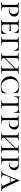

<svg xmlns="http://www.w3.org/2000/svg" viewBox="2264 -2801 549 5117"><g transform="rotate(90 2538.5 -242.5)"><path d="M269 -12Q272 -12 272 -6Q272 0 269 0Q233 0 214 -1L140 -2L81 -1Q64 0 35 0Q33 0 33 -6Q33 -12 35 -12Q68 -12 83 -17Q98 -22 103.5 -36.5Q109 -51 109 -81V-387Q109 -417 103.5 -431Q98 -445 82.5 -450.5Q67 -456 35 -456Q33 -456 33 -462Q33 -468 35 -468L80 -467Q118 -465 139 -465Q156 -465 171.5 -466Q187 -467 198 -468Q230 -471 256 -471Q421 -471 421 -349Q421 -301 396.5 -268.5Q372 -236 334.5 -220Q297 -204 257 -204Q230 -204 213 -208Q210 -208 210 -213Q210 -221 216 -221Q231 -218 247 -218Q291 -218 321.5 -246.5Q352 -275 352 -329Q352 -392 319.5 -424.5Q287 -457 232 -457Q206 -457 194 -453Q182 -449 176 -434Q170 -419 170 -385V-85Q170 -53 177 -38.5Q184 -24 204.5 -18Q225 -12 269 -12Z M497 -12Q530 -12 545 -17Q560 -22 565.5 -36.5Q571 -51 571 -81V-387Q571 -417 565.5 -431Q560 -445 545 -450.5Q530 -456 497 -456Q495 -456 495 -462Q495 -468 497 -468H845Q855 -468 855 -460L856 -398Q857 -379 857 -350Q857 -347 851 -347Q845 -347 845 -350Q841 -396 811.5 -425.5Q782 -455 739 -455H711Q676 -455 660 -449.5Q644 -444 638 -430Q632 -416 632 -386V-85Q632 -56 638 -41.5Q644 -27 660.5 -21.5Q677 -16 711 -16H759Q800 -16 831.5 -48.5Q863 -81 874 -133Q874 -136 879.5 -136Q885 -136 885 -133Q878 -61 878 -15Q878 -7 875 -3.5Q872 0 863 0H497Q495 0 495 -6Q495 -12 497 -12ZM607 -228V-249Q721 -249 760.5 -254Q800 -259 805 -259Q810 -259 810 -238Q810 -215 805 -215Q801 -215 761.5 -221.5Q722 -228 607 -228Z M961 -12Q994 -12 1009 -17Q1024 -22 1029.5 -36.5Q1035 -51 1035 -81V-387Q1035 -417 1029.5 -431Q1024 -445 1009 -450.5Q994 -456 961 -456Q959 -456 959 -462Q959 -468 961 -468H1321Q1331 -468 1331 -460V-382V-343Q1331 -340 1325 -340Q1319 -340 1319 -343Q1315 -392 1286 -420.5Q1257 -449 1213 -449H1175Q1140 -449 1124 -444Q1108 -439 1102 -426Q1096 -413 1096 -386V-85Q1096 -53 1103 -38.5Q1110 -24 1130.5 -18Q1151 -12 1195 -12Q1198 -12 1198 -6Q1198 0 1195 0Q1159 0 1140 -1L1065 -2L1011 -1Q994 0 961 0Q959 0 959 -6Q959 -12 961 -12Z M1733 -456Q1730 -456 1730 -462Q1730 -468 1733 -468L1777 -467Q1813 -465 1838 -465Q1860 -465 1898 -467L1943 -468Q1946 -468 1946 -462Q1946 -456 1943 -456Q1910 -456 1894.5 -450.5Q1879 -445 1873 -431Q1867 -417 1867 -387V-81Q1867 -51 1873 -36.5Q1879 -22 1894.5 -17Q1910 -12 1943 -12Q1946 -12 1946 -6Q1946 0 1943 0Q1915 0 1898 -1L1838 -2L1777 -1Q1761 0 1733 0Q1730 0 1730 -6Q1730 -12 1733 -12Q1766 -12 1781 -17Q1796 -22 1801.5 -36.5Q1807 -51 1807 -81V-385Q1807 -415 1801.5 -429.5Q1796 -444 1780.5 -450Q1765 -456 1733 -456ZM1486 -67 1833 -414 1848 -400 1500 -53ZM1392 -456Q1390 -456 1390 -462Q1390 -468 1392 -468L1437 -467Q1475 -465 1496 -465Q1521 -465 1559 -467L1602 -468Q1604 -468 1604 -462Q1604 -456 1602 -456Q1570 -456 1554 -450Q1538 -444 1532.5 -429.5Q1527 -415 1527 -385V-81Q1527 -50 1532.5 -36Q1538 -22 1553 -17Q1568 -12 1602 -12Q1604 -12 1604 -6Q1604 0 1602 0Q1574 0 1558 -1L1496 -2L1437 -1Q1420 0 1391 0Q1389 0 1389 -6Q1389 -12 1391 -12Q1424 -12 1439.5 -17Q1455 -22 1461 -36.5Q1467 -51 1467 -81V-387Q1467 -417 1461.5 -431Q1456 -445 1440.5 -450.5Q1425 -456 1392 -456Z M2441 -451Q2448 -448 2450 -445Q2452 -442 2453 -434L2463 -331Q2463 -328 2457.5 -327Q2452 -326 2451 -330Q2433 -399 2385.5 -432Q2338 -465 2268 -465Q2216 -465 2174 -437Q2132 -409 2108.5 -360.5Q2085 -312 2085 -251Q2085 -189 2109 -131.5Q2133 -74 2180.5 -38Q2228 -2 2295 -2Q2356 -2 2398.5 -36Q2441 -70 2460 -140Q2460 -143 2465 -143Q2467 -143 2469.5 -141.5Q2472 -140 2472 -139L2459 -33Q2458 -25 2456 -22Q2454 -19 2445 -15Q2368 12 2285 12Q2190 12 2129 -26Q2068 -64 2041 -121Q2014 -178 2014 -236Q2014 -304 2050 -360Q2086 -416 2149 -448Q2212 -480 2289 -480Q2327 -480 2370.5 -472.5Q2414 -465 2441 -451Z M2552 -338Q2552 -336 2546.5 -336Q2541 -336 2541 -338Q2544 -361 2548 -412Q2552 -463 2552 -490Q2552 -495 2558 -495Q2564 -495 2564 -490Q2564 -477 2579 -473.5Q2594 -470 2616 -470Q2704 -468 2767 -468L2854 -469Q2872 -470 2901 -470Q2937 -470 2954 -474.5Q2971 -479 2976 -494Q2978 -497 2983 -497Q2988 -497 2988 -494Q2982 -386 2982 -338Q2982 -336 2976.5 -336Q2971 -336 2971 -338Q2970 -383 2960.5 -408Q2951 -433 2929 -444Q2907 -455 2868 -455Q2825 -455 2810.5 -441.5Q2796 -428 2796 -387V-81Q2796 -50 2802 -36Q2808 -22 2825.5 -17Q2843 -12 2882 -12Q2885 -12 2885 -6Q2885 0 2882 0Q2851 0 2834 -1L2764 -2L2697 -1Q2679 0 2647 0Q2645 0 2645 -6Q2645 -12 2647 -12Q2685 -12 2703 -17Q2721 -22 2727.5 -36.5Q2734 -51 2734 -81V-389Q2734 -418 2729.5 -431.5Q2725 -445 2711 -450Q2697 -455 2666 -455Q2628 -455 2606 -444.5Q2584 -434 2571.5 -409Q2559 -384 2552 -338Z M3281 -12Q3284 -12 3284 -6Q3284 0 3281 0Q3245 0 3226 -1L3152 -2L3093 -1Q3076 0 3047 0Q3045 0 3045 -6Q3045 -12 3047 -12Q3080 -12 3095 -17Q3110 -22 3115.5 -36.5Q3121 -51 3121 -81V-387Q3121 -417 3115.5 -431Q3110 -445 3094.5 -450.5Q3079 -456 3047 -456Q3045 -456 3045 -462Q3045 -468 3047 -468L3092 -467Q3130 -465 3151 -465Q3168 -465 3183.5 -466Q3199 -467 3210 -468Q3242 -471 3268 -471Q3433 -471 3433 -349Q3433 -301 3408.5 -268.5Q3384 -236 3346.5 -220Q3309 -204 3269 -204Q3242 -204 3225 -208Q3222 -208 3222 -213Q3222 -221 3228 -221Q3243 -218 3259 -218Q3303 -218 3333.5 -246.5Q3364 -275 3364 -329Q3364 -392 3331.5 -424.5Q3299 -457 3244 -457Q3218 -457 3206 -453Q3194 -449 3188 -434Q3182 -419 3182 -385V-85Q3182 -53 3189 -38.5Q3196 -24 3216.5 -18Q3237 -12 3281 -12Z M3851 -456Q3848 -456 3848 -462Q3848 -468 3851 -468L3895 -467Q3931 -465 3956 -465Q3978 -465 4016 -467L4061 -468Q4064 -468 4064 -462Q4064 -456 4061 -456Q4028 -456 4012.5 -450.5Q3997 -445 3991 -431Q3985 -417 3985 -387V-81Q3985 -51 3991 -36.5Q3997 -22 4012.5 -17Q4028 -12 4061 -12Q4064 -12 4064 -6Q4064 0 4061 0Q4033 0 4016 -1L3956 -2L3895 -1Q3879 0 3851 0Q3848 0 3848 -6Q3848 -12 3851 -12Q3884 -12 3899 -17Q3914 -22 3919.5 -36.5Q3925 -51 3925 -81V-385Q3925 -415 3919.5 -429.5Q3914 -444 3898.5 -450Q3883 -456 3851 -456ZM3604 -67 3951 -414 3966 -400 3618 -53ZM3510 -456Q3508 -456 3508 -462Q3508 -468 3510 -468L3555 -467Q3593 -465 3614 -465Q3639 -465 3677 -467L3720 -468Q3722 -468 3722 -462Q3722 -456 3720 -456Q3688 -456 3672 -450Q3656 -444 3650.5 -429.5Q3645 -415 3645 -385V-81Q3645 -50 3650.5 -36Q3656 -22 3671 -17Q3686 -12 3720 -12Q3722 -12 3722 -6Q3722 0 3720 0Q3692 0 3676 -1L3614 -2L3555 -1Q3538 0 3509 0Q3507 0 3507 -6Q3507 -12 3509 -12Q3542 -12 3557.5 -17Q3573 -22 3579 -36.5Q3585 -51 3585 -81V-387Q3585 -417 3579.5 -431Q3574 -445 3558.5 -450.5Q3543 -456 3510 -456Z M4365 -12Q4368 -12 4368 -6Q4368 0 4365 0Q4329 0 4310 -1L4236 -2L4177 -1Q4160 0 4131 0Q4129 0 4129 -6Q4129 -12 4131 -12Q4164 -12 4179 -17Q4194 -22 4199.5 -36.5Q4205 -51 4205 -81V-387Q4205 -417 4199.5 -431Q4194 -445 4178.5 -450.5Q4163 -456 4131 -456Q4129 -456 4129 -462Q4129 -468 4131 -468L4176 -467Q4214 -465 4235 -465Q4252 -465 4267.5 -466Q4283 -467 4294 -468Q4326 -471 4352 -471Q4517 -471 4517 -349Q4517 -301 4492.5 -268.5Q4468 -236 4430.5 -220Q4393 -204 4353 -204Q4326 -204 4309 -208Q4306 -208 4306 -213Q4306 -221 4312 -221Q4327 -218 4343 -218Q4387 -218 4417.5 -246.5Q4448 -275 4448 -329Q4448 -392 4415.5 -424.5Q4383 -457 4328 -457Q4302 -457 4290 -453Q4278 -449 4272 -434Q4266 -419 4266 -385V-85Q4266 -53 4273 -38.5Q4280 -24 4300.5 -18Q4321 -12 4365 -12Z M4706 -248H4888L4895 -230H4690ZM5073 0Q5055 0 5015 -2Q4975 -4 4957 -4Q4941 -4 4915 -2Q4889 0 4875 0Q4871 0 4871 -6Q4871 -12 4875 -12Q4902 -12 4914.5 -18.5Q4927 -25 4927 -41Q4927 -55 4914 -84L4762 -412L4788 -434L4663 -123Q4647 -85 4647 -60Q4647 -34 4665 -23Q4683 -12 4720 -12Q4725 -12 4725 -6Q4725 0 4720 0Q4705 0 4679 -2Q4651 -4 4627 -4Q4602 -4 4568 -2Q4538 0 4520 0Q4515 0 4515 -6Q4515 -12 4520 -12Q4551 -12 4569 -20.5Q4587 -29 4602.5 -54Q4618 -79 4640 -132L4784 -483Q4786 -487 4790 -487Q4794 -487 4795 -483L4956 -137Q4982 -81 4997.5 -56Q5013 -31 5029.5 -21.5Q5046 -12 5073 -12Q5077 -12 5077 -6Q5077 0 5073 0Z"/></g></svg>

Font: Cormorant SC
Style: Regular
Weight: 400
Designer: Christian Thalmann (Catharsis Fonts)
Foundry: Catharsis Fonts
Version: Version 4.000